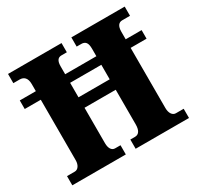

<svg xmlns="http://www.w3.org/2000/svg" viewBox="-153 -890 1093 1066"><g transform="rotate(-30 393.5 -357.0)"><path d="M20 0H363V-59H328C306 -59 294 -81 294 -111V-339H494V-117C494 -81 482 -59 456 -59H426V0H768V-59H718C697 -59 682 -80 682 -113V-499H784V-554H682V-602C682 -639 696 -655 718 -655H768V-714H426V-655H455C483 -655 494 -639 494 -602V-554H294V-605C294 -639 306 -655 328 -655H363V-714H20V-655H61C87 -655 106 -639 106 -600V-554H3V-499H106V-111C106 -81 91 -59 70 -59H20ZM294 -406V-499H494V-406Z"/></g></svg>

Font: Noto Serif Tamil SemiCondensed Black
Style: Regular
Weight: 900
Width: 4
Designer: Indian Type Foundry, Tom Grace, and the Monotype Design Team
Foundry: Monotype Imaging Inc.
Version: Version 2.004